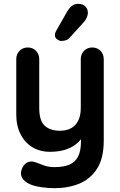

<svg xmlns="http://www.w3.org/2000/svg" viewBox="-20 -783 627 1003"><path d="M462 -535Q488 -535 505 -517.5Q522 -500 522 -474V-49Q522 43 487.5 97.5Q453 152 395 176Q337 200 265 200Q233 200 197 195Q161 190 138 180Q108 167 96.5 147.5Q85 128 92 106Q101 77 121 66.5Q141 56 163 64Q179 69 205 79.5Q231 90 265 90Q311 90 341.5 77.5Q372 65 387.5 35.5Q403 6 403 -45V-112L424 -88Q407 -55 381.5 -33.5Q356 -12 321 -1Q286 10 241 10Q188 10 148.5 -14.5Q109 -39 87 -82.5Q65 -126 65 -182V-474Q65 -500 82 -517.5Q99 -535 125 -535Q151 -535 168 -517.5Q185 -500 185 -474V-218Q185 -153 213.5 -126.5Q242 -100 293 -100Q328 -100 352 -113.5Q376 -127 389 -153.5Q402 -180 402 -218V-474Q402 -500 419 -517.5Q436 -535 462 -535ZM299 -569Q291 -569 278.5 -577.5Q266 -586 267 -602Q267 -611 273 -621L331 -723Q340 -739 354 -751Q368 -763 386 -763Q414 -763 427 -748.5Q440 -734 439 -713Q438 -703 433.5 -692Q429 -681 420 -670L344 -586Q334 -575 322 -572Q310 -569 299 -569Z"/></svg>

Font: zvoove
Style: Bold
Weight: 700
Designer: Vernon Adams (Nunito) & Andrew Paglinawan (Quicksand)
Foundry: zvoove
Version: Version 3.006